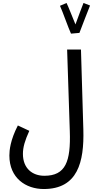

<svg xmlns="http://www.w3.org/2000/svg" viewBox="-20 -1040 645 1290"><path d="M457 -814 514 -819V-820C528 -858 575 -978 585 -1003L541 -1020C535 -1005 506 -929 487 -876C468 -920 438 -1000 427 -1020L383 -1001C401 -962 440 -850 457 -814ZM43 5C43 157 154 230 274 230C502 230 546 49 540 -169L524 -707H431L449 -158C456 45 421 141 278 141C198 141 134 92 134 -6C134 -51 147 -95 177 -161L100 -197C49 -98 43 -30 43 5Z"/></svg>

Font: Noto Sans Arabic ExtCond Med
Style: Regular
Weight: 500
Width: 2
Designer: Monotype Design Team, Nadine Chahine, Nizar Qandah and Khaled Hosny
Foundry: Monotype Imaging Inc.
Version: Version 2.012